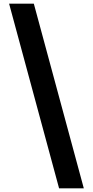

<svg xmlns="http://www.w3.org/2000/svg" viewBox="-20 -820 511 1056"><path d="M166 -800 441 216H305L30 -800Z"/></svg>

Font: Noto Sans Sinhala ExtraCondensed ExtraBold
Style: Regular
Weight: 800
Width: 2
Designer: Jelle Bosma - Monotype Design Team
Foundry: Monotype Imaging Inc.
Version: Version 2.006; ttfautohint (v1.8.4.7-5d5b)